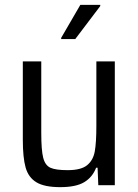

<svg xmlns="http://www.w3.org/2000/svg" viewBox="-20 -763 569 791"><path d="M74 0ZM382 -72H376Q361 -33 327 -12.5Q293 8 228 8Q163 8 130 -12Q97 -32 85.5 -73Q74 -114 74 -188V-510H150V-216Q150 -144 158 -113Q166 -82 187.5 -72Q209 -62 259 -62Q314 -62 339 -82.5Q364 -103 370.5 -139.5Q377 -176 377 -245V-510H453V0H385ZM232 -602V-607L311 -743H393V-738L290 -602Z"/></svg>

Font: Assailand
Style: Regular
Weight: 400
Designer: Hector Gatti with collaboration of the Omnibus-Type team
Foundry: Omnibus-Type
Version: Version 0.072;October 19, 2019;FontCreator 12.0.0.2547 64-bi